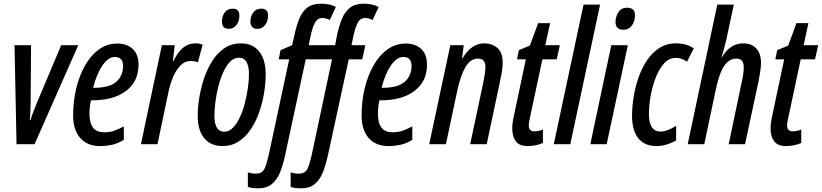

<svg xmlns="http://www.w3.org/2000/svg" viewBox="-20 -785 4473 1045"><path d="M70 0 59 -539H149L147 -254Q147 -238 146.5 -214.5Q146 -191 145 -168Q144 -145 142 -131H146Q153 -155 161.5 -177Q170 -199 179 -221L313 -539H406L168 0Z M524 10Q456 10 417 -33.5Q378 -77 378 -157Q378 -236 395.5 -306.5Q413 -377 444.5 -431.5Q476 -486 520 -517Q564 -548 618 -548Q671 -548 702.5 -518.5Q734 -489 734 -433Q734 -342 666.5 -290.5Q599 -239 482 -239H475Q467 -203 467 -167Q467 -114 487 -89.5Q507 -65 546 -65Q575 -65 598.5 -72.5Q622 -80 654 -97V-24Q624 -5 592 2.5Q560 10 524 10ZM490 -307Q576 -307 613 -340Q650 -373 650 -427Q650 -449 639 -462Q628 -475 605 -475Q569 -475 537 -428Q505 -381 487 -307Z M747 0 861 -539H931L921 -452H924Q947 -501 976 -525Q1005 -549 1045 -549Q1063 -549 1083 -542L1057 -446Q1040 -453 1018 -453Q985 -453 960.5 -427Q936 -401 920 -361Q904 -321 896 -280L837 0Z M1191 10Q1127 10 1091.5 -33Q1056 -76 1056 -156Q1056 -198 1064 -249.5Q1072 -301 1089 -353.5Q1106 -406 1133.5 -450.5Q1161 -495 1200.5 -522Q1240 -549 1292 -549Q1355 -549 1390.5 -505Q1426 -461 1426 -381Q1426 -331 1417 -277.5Q1408 -224 1390 -172.5Q1372 -121 1344 -80Q1316 -39 1278 -14.5Q1240 10 1191 10ZM1201 -68Q1226 -68 1247 -89Q1268 -110 1284.5 -144.5Q1301 -179 1312 -221Q1323 -263 1329 -305Q1335 -347 1335 -382Q1335 -425 1321.5 -448Q1308 -471 1281 -471Q1253 -471 1231.5 -448.5Q1210 -426 1194 -389.5Q1178 -353 1167.5 -310.5Q1157 -268 1152 -227Q1147 -186 1147 -155Q1147 -68 1201 -68ZM1382 -628Q1343 -628 1343 -668Q1343 -696 1358.5 -717Q1374 -738 1402 -738Q1439 -738 1439 -700Q1439 -669 1422.5 -648.5Q1406 -628 1382 -628ZM1226 -628Q1188 -628 1188 -668Q1188 -696 1203 -717Q1218 -738 1247 -738Q1283 -738 1283 -700Q1283 -669 1266.5 -648.5Q1250 -628 1226 -628Z M1384 240Q1369 240 1355.5 238.5Q1342 237 1329 232V153Q1349 160 1373 160Q1408 160 1420.5 131.5Q1433 103 1444 52L1554 -462H1497L1507 -512L1570 -539L1582 -592Q1593 -643 1608.5 -682Q1624 -721 1652 -743Q1680 -765 1727 -765Q1748 -765 1769 -761Q1790 -757 1808 -747L1775 -676Q1755 -687 1735 -687Q1708 -687 1694.5 -662Q1681 -637 1671 -591L1660 -539H1804L1814 -592Q1825 -643 1841 -682Q1857 -721 1885 -743Q1913 -765 1961 -765Q1982 -765 2002 -761Q2022 -757 2041 -747L2008 -676Q1988 -687 1968 -687Q1941 -687 1927.5 -662Q1914 -637 1904 -591L1893 -539H1968L1952 -462H1878L1765 59Q1754 110 1738 151Q1722 192 1694 216Q1666 240 1617 240Q1602 240 1588.5 238.5Q1575 237 1562 232V153Q1581 160 1606 160Q1642 160 1654.5 131.5Q1667 103 1678 52L1787 -462H1644L1532 59Q1521 110 1505 151Q1489 192 1460.5 216Q1432 240 1384 240Z M2094 10Q2026 10 1987 -33.5Q1948 -77 1948 -157Q1948 -236 1965.5 -306.5Q1983 -377 2014.5 -431.5Q2046 -486 2090 -517Q2134 -548 2188 -548Q2241 -548 2272.5 -518.5Q2304 -489 2304 -433Q2304 -342 2236.5 -290.5Q2169 -239 2052 -239H2045Q2037 -203 2037 -167Q2037 -114 2057 -89.5Q2077 -65 2116 -65Q2145 -65 2168.5 -72.5Q2192 -80 2224 -97V-24Q2194 -5 2162 2.5Q2130 10 2094 10ZM2060 -307Q2146 -307 2183 -340Q2220 -373 2220 -427Q2220 -449 2209 -462Q2198 -475 2175 -475Q2139 -475 2107 -428Q2075 -381 2057 -307Z M2316 0 2431 -539H2504L2495 -468H2498Q2520 -507 2550 -528Q2580 -549 2616 -549Q2658 -549 2687 -524Q2716 -499 2716 -443Q2716 -423 2712 -397.5Q2708 -372 2702 -345L2629 0H2539L2609 -329Q2614 -353 2618 -378Q2622 -403 2622 -421Q2622 -466 2582 -466Q2540 -466 2513 -419.5Q2486 -373 2468 -288L2407 0Z M2852 10Q2807 10 2787.5 -16Q2768 -42 2768 -86Q2768 -116 2778 -160L2842 -462H2794L2804 -512L2864 -537L2909 -659H2974L2948 -539H3027L3010 -462H2932L2866 -152Q2863 -138 2860.5 -125Q2858 -112 2858 -103Q2858 -70 2888 -70Q2897 -70 2910 -72.5Q2923 -75 2935 -80V-7Q2916 2 2893.5 6Q2871 10 2852 10Z M2994 0 3156 -760H3246L3084 0Z M3373 -623Q3330 -623 3330 -666Q3330 -693 3345.5 -718Q3361 -743 3393 -743Q3436 -743 3436 -702Q3436 -669 3419 -646Q3402 -623 3373 -623ZM3193 0 3307 -539H3397L3282 0Z M3553 10Q3488 10 3454 -32.5Q3420 -75 3420 -155Q3420 -202 3428.5 -256Q3437 -310 3455 -362Q3473 -414 3501 -456Q3529 -498 3568.5 -523.5Q3608 -549 3659 -549Q3716 -549 3756 -522L3719 -449Q3691 -470 3658 -470Q3621 -470 3593.5 -439Q3566 -408 3548 -360.5Q3530 -313 3521 -261Q3512 -209 3512 -165Q3512 -69 3575 -69Q3611 -69 3660 -100V-21Q3639 -8 3611 1Q3583 10 3553 10Z M3723 0 3884 -760H3974L3933 -569Q3928 -546 3921 -521Q3914 -496 3907 -473H3909Q3953 -549 4026 -549Q4070 -549 4096 -521.5Q4122 -494 4122 -442Q4122 -422 4117.5 -394Q4113 -366 4108 -340L4035 0H3946L4014 -324Q4020 -349 4024 -374Q4028 -399 4028 -421Q4028 -466 3987 -466Q3949 -466 3922 -427Q3895 -388 3876 -298L3813 0Z M4258 10Q4213 10 4193.5 -16Q4174 -42 4174 -86Q4174 -116 4184 -160L4248 -462H4200L4210 -512L4270 -537L4315 -659H4380L4354 -539H4433L4416 -462H4338L4272 -152Q4269 -138 4266.5 -125Q4264 -112 4264 -103Q4264 -70 4294 -70Q4303 -70 4316 -72.5Q4329 -75 4341 -80V-7Q4322 2 4299.5 6Q4277 10 4258 10Z"/></svg>

Font: Noto Sans ExtraCondensed Medium
Style: Italic
Weight: 500
Width: 2
Italic angle: -12°
Designer: Monotype Design Team
Foundry: Monotype Imaging Inc.
Version: Version 2.013; ttfautohint (v1.8.4.7-5d5b)